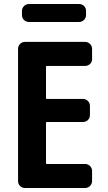

<svg xmlns="http://www.w3.org/2000/svg" viewBox="-20 -940 540 960"><path d="M405.3 -730.5Q419.9 -730.5 430.2 -720.2Q440.4 -710 440.4 -695.3V-644.5Q440.4 -629.9 430.2 -620.1Q419.9 -610.4 405.3 -610.4H214.8Q210 -610.4 210 -605.5V-450.2Q210 -445.3 214.8 -445.3H394.5Q409.2 -445.3 419.4 -435.1Q429.7 -424.8 429.7 -410.2V-365.2Q429.7 -350.6 419.9 -340.3Q410.2 -330.1 394.5 -330.1H214.8Q210 -330.1 210 -325.2V-125Q210 -120.1 214.8 -120.1H405.3Q419.9 -120.1 430.2 -109.9Q440.4 -99.6 440.4 -85V-35.2Q440.4 -20.5 430.2 -10.3Q419.9 0 405.3 0H105.5Q90.8 0 80.6 -9.8Q70.3 -19.5 70.3 -35.2V-695.3Q70.3 -710 80.1 -720.2Q89.8 -730.5 105.5 -730.5ZM125 -919.9H375Q389.6 -919.9 399.9 -910.2Q410.2 -900.4 410.2 -884.8V-865.2Q410.2 -850.6 399.9 -840.3Q389.6 -830.1 375 -830.1H125Q110.4 -830.1 100.1 -839.8Q89.8 -849.6 89.8 -865.2V-884.8Q89.8 -899.4 100.1 -909.7Q110.4 -919.9 125 -919.9Z"/></svg>

Font: Rounded-L Mgen+ 1m bold
Style: Bold
Weight: 700
Designer: [Source Han Sans]
Ryoko NISHIZUKA  (kana & ideographs); Paul D. Hunt (Latin, Greek & Cyrillic); Wenlong ZHANG  (bopomofo
Version: Version 1.059.20150602